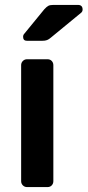

<svg xmlns="http://www.w3.org/2000/svg" viewBox="-20 -761 356 781"><path d="M90 0Q80 0 73 -7Q66 -14 66 -24V-496Q66 -506 73 -513Q80 -520 90 -520H173Q184 -520 190.5 -513Q197 -506 197 -496V-24Q197 -14 190.5 -7Q184 0 173 0ZM90 -595Q74 -595 74 -611Q74 -619 79 -624L160 -723Q170 -734 177 -737.5Q184 -741 197 -741H297Q316 -741 316 -722Q316 -715 311 -710L187 -608Q179 -601 171.5 -598Q164 -595 151 -595Z"/></svg>

Font: Rubik Medium
Style: Regular
Weight: 500
Designer: Hubert and Fischer
Foundry: Hubert and Fischer
Version: Version 2.300; ttfautohint (v1.8.4.7-5d5b);gftools[0.9.30]